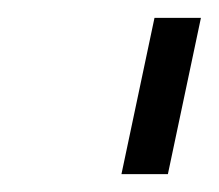

<svg xmlns="http://www.w3.org/2000/svg" viewBox="-20 -719 245 215"><path d="M153 -699H205L168 -524H116Z"/></svg>

Font: Prompt ExtraLight
Style: Italic
Weight: 275
Italic angle: -12°
Designer: Katatrad Team
Foundry: CadsonDemak
Version: Version 1.000